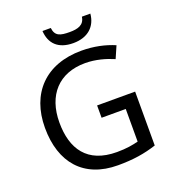

<svg xmlns="http://www.w3.org/2000/svg" viewBox="-162 -1040 1053 1172"><g transform="rotate(-20 364.0 -454.0)"><path d="M560 -918H505C498 -866 456 -855 404 -855C343 -855 309 -863 303 -918H249C254 -836 303 -784 402 -784C498 -784 553 -838 560 -918ZM407 -377V-297H564V-85C528 -76 487 -68 424 -68C232 -68 155 -186 155 -357C155 -535 255 -645 426 -645C494 -645 559 -626 610 -604L644 -682C583 -708 511 -724 431 -724C197 -724 61 -580 61 -357C61 -131 181 10 403 10C503 10 577 -2 654 -27V-377Z"/></g></svg>

Font: Noto Sans Hebrew Droid Medium
Style: Regular
Weight: 500
Designer: Monotype Design Team
Foundry: Monotype Imaging Inc.
Version: Version 1.100